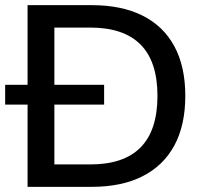

<svg xmlns="http://www.w3.org/2000/svg" viewBox="-25 -725 796 745"><path d="M82 0V-705H331Q447 -705 528 -664.5Q609 -624 651.5 -545.5Q694 -467 694 -353Q694 -239 651.5 -160.5Q609 -82 528 -41Q447 0 331 0ZM186 -87H325Q456 -87 521 -153.5Q586 -220 586 -353Q586 -486 520.5 -552Q455 -618 325 -618H186ZM-5 -319V-396H379V-319Z"/></svg>

Font: Nunito Sans 12pt ExtraLight 12pt SemiBold
Style: Regular
Weight: 600
Version: Version 3.101;gftools[0.9.27]